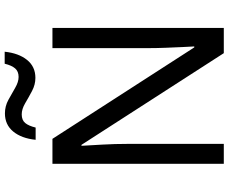

<svg xmlns="http://www.w3.org/2000/svg" viewBox="-96 -856 953 800"><g transform="rotate(-90 380.0 -456.5)"><path d="M663 0H558L176 -593H172Q174 -558 177 -506Q180 -454 180 -399V0H97V-714H201L582 -123H586Q585 -139 583.5 -171Q582 -203 580.5 -241Q579 -279 579 -311V-714H663ZM197 -784Q203 -843 231.5 -877.5Q260 -912 307 -912Q337 -912 363.5 -897.5Q390 -883 414 -869Q438 -855 459 -855Q482 -855 494.5 -869.5Q507 -884 514 -913H564Q558 -855 530 -820Q502 -785 455 -785Q427 -785 400.5 -799Q374 -813 349.5 -827.5Q325 -842 303 -842Q279 -842 267 -827.5Q255 -813 248 -784Z"/></g></svg>

Font: Noto Sans Old Italic
Style: Regular
Weight: 400
Designer: Monotype Design Team
Foundry: Monotype Imaging Inc.
Version: Version 2.003; ttfautohint (v1.8.4.7-5d5b)